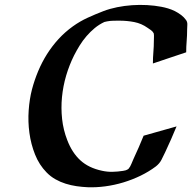

<svg xmlns="http://www.w3.org/2000/svg" viewBox="-20 -764 798 797"><path d="M712.9 -239.3Q701.7 -211.9 689.9 -185.3Q678.2 -158.7 665.5 -131.8Q657.7 -115.2 649.9 -100.1Q642.1 -85 627 -73.2Q598.6 -51.8 564 -34.9Q529.3 -18.1 492.2 -6.8Q455.1 4.4 417 9.5Q378.9 14.6 343.8 13.2Q320.8 12.2 297.6 8.8Q274.4 5.4 252.4 -1.5Q230.5 -8.3 210.2 -19.8Q189.9 -31.2 173.3 -48.3Q142.6 -79.6 125.5 -122.6Q108.4 -165.5 102.1 -212.4Q95.7 -259.3 99.1 -306.4Q102.5 -353.5 112.8 -393.1Q123 -431.6 138.4 -468.5Q153.8 -505.4 175 -539.1Q196.3 -572.8 223.1 -602.1Q250 -631.3 282.7 -654.8Q312 -675.8 344 -690.4Q376 -705.1 409.2 -717.8Q436 -728 466.3 -734.1Q496.6 -740.2 528.1 -742.4Q559.6 -744.6 590.6 -742.9Q621.6 -741.2 649.9 -735.8Q663.1 -733.4 677.7 -729Q692.4 -724.6 706.1 -717.8Q719.7 -710.9 731.9 -701.7Q744.1 -692.4 752.4 -680.7Q758.3 -672.4 757.6 -661.4Q756.8 -650.4 756.8 -641.1Q756.8 -617.7 754.9 -594.2Q752.9 -570.8 752.9 -546.9Q718.3 -535.6 684.1 -523.9Q649.9 -512.2 614.7 -500.5Q614.7 -524.4 616.7 -547.9Q618.7 -571.3 618.7 -594.7Q618.7 -602.5 619.1 -610.1Q619.6 -617.7 618.2 -625.5Q614.3 -633.3 606.9 -638.7Q599.6 -644 592.8 -648.4Q567.4 -666.5 537.4 -672.4Q507.3 -678.2 476.6 -678.2Q463.9 -678.2 450.7 -678Q437.5 -677.7 424.8 -675.3L414.1 -672.9H413.6Q391.6 -662.6 373.3 -647.5Q355 -632.3 339.4 -614.3Q323.7 -596.2 311 -575.7Q298.3 -555.2 287.6 -534.2Q267.6 -494.1 254.6 -450.2Q241.7 -406.2 237.3 -360.8Q232.9 -315.4 237.8 -270Q242.7 -224.6 259.3 -182.1Q279.3 -129.9 313.7 -98.4Q348.1 -66.9 403.3 -55.2Q425.3 -50.3 447 -50.8Q468.8 -51.3 490.7 -54.7L502 -57.1L508.8 -60.1Q509.8 -61 511.2 -61.8Q512.7 -62.5 513.7 -63.5Q521 -72.3 525.4 -83.7Q529.8 -95.2 534.7 -105.5Q545.9 -129.4 556.2 -153.1Q566.4 -176.8 576.2 -200.7ZM517.6 -62.5Q519 -63 517.3 -62.5Q515.6 -62 513.2 -61Z"/></svg>

Font: Autopia Bold Italic
Style: Bold Italic
Weight: 700
Italic angle: -104°
Designer: Antoine Gelgon
Foundry: Antoine Gelgon
Version: V.1.0